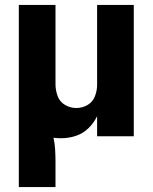

<svg xmlns="http://www.w3.org/2000/svg" viewBox="-20 -550 616 775"><path d="M56 205H204V102Q204 78 202.5 53.5Q201 29 196 6Q211 8 227 8Q257 8 286 -1.5Q315 -11 337 -32.5Q359 -54 372 -81V0H520V-530H372V-208Q372 -184 363 -161Q354 -138 333 -126Q312 -114 288 -114Q264 -114 242.5 -126.5Q221 -139 212.5 -162.5Q204 -186 204 -210V-530H56Z"/></svg>

Font: Iosevka Sparkle Heavy
Style: Regular
Weight: 900
Designer: Belleve Invis
Foundry: Belleve Invis
Version: Version 4.5.0; ttfautohint (v1.8.3)